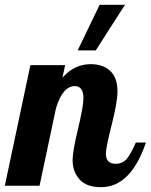

<svg xmlns="http://www.w3.org/2000/svg" viewBox="-41 -770 625 796"><path d="M-21 0 85 -500H229L218 -448Q267 -504 335 -504Q386 -504 416 -476Q446 -448 446 -391Q446 -347 422 -252.5Q398 -158 398 -133Q398 -91 438 -91Q468 -91 485 -112Q502 -133 522 -179H564Q501 6 378 6Q317 6 288.5 -26.5Q260 -59 260 -107Q260 -142 282.5 -236Q305 -330 305 -362Q305 -413 269 -413Q219 -413 191 -321L123 0ZM281 -561 372 -750H477L356 -561Z"/></svg>

Font: Lobster Two
Style: Bold Italic
Weight: 700
Designer: Pablo Impallari
Foundry: Pablo Impallari. www.impallari.com
Version: Version 1.006